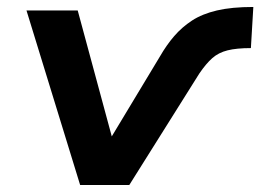

<svg xmlns="http://www.w3.org/2000/svg" viewBox="-20 -531 747 551"><path d="M210 0 56 -501H203L302 -135H298L439 -369Q458 -402 480 -427.5Q502 -453 531 -472Q560 -491 602.5 -501Q645 -511 707 -511L700 -393Q659 -393 633 -386.5Q607 -380 589 -364Q571 -348 552 -320L351 0Z"/></svg>

Font: Nunito Sans 7pt SemiExpanded
Style: Bold Italic
Weight: 700
Width: 6
Italic angle: -9°
Designer: Vernon Adams
Foundry: Vernon Adams
Version: Version 3.101;gftools[0.9.27]